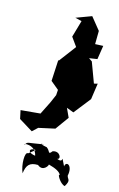

<svg xmlns="http://www.w3.org/2000/svg" viewBox="-181 -950 642 1038"><g transform="rotate(15 140.0 -431.0)"><path d="M74 -235 165 -255 219 -330 196 -380 236 -365 310 -459 323 -549 303 -544 261 -657 242 -670 287 -677 299 -754 254 -752 255 -826 200 -894 114 -862 151 -853 124 -759 159 -710 89 -617 84 -615 78 -499 124 -461 122 -431 102 -385 66 -313 -43 -303 -33 -256 45 -208ZM57 -88C36 -94 37 -17 56 24C62 -23 78 -42 125 -41C161 -10 187 -60 180 -59C221 -48 246 -36 253 -18C237 -28 266 27 294 32C319 -9 299 -6 295 -27C308 -88 266 -103 263 -70C224 -147 266 -78 216 -100C240 -100 222 -147 182 -133C160 -104 169 -133 143 -147C175 -139 74 -159 129 -157C36 -140 38 -149 28 -129C8 -134 86 -146 97 -85C29 -95 70 -144 143 -94L105 -125Z"/></g></svg>

Font: Hussar Lance
Style: Regular
Weight: 700
Foundry: Cannot Into Space Fonts, PlusOne Fonts
Version: Version 2.27